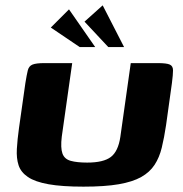

<svg xmlns="http://www.w3.org/2000/svg" viewBox="-20 -696 685 718"><path d="M601 -228Q594 -181 585 -144Q576 -107 558 -79.5Q540 -52 508 -34Q476 -16 424 -7Q372 2 292 2Q212 2 161.5 -7Q111 -16 84.5 -34Q58 -52 49.5 -78Q41 -104 43 -139Q45 -174 51 -217L75 -386Q80 -417 84 -433Q88 -449 101.5 -454.5Q115 -460 146 -460H250L211 -185Q206 -143 213.5 -122Q221 -101 244.5 -94.5Q268 -88 306 -88Q367 -88 394.5 -109Q422 -130 430 -184L469 -460H570Q603 -460 615 -454.5Q627 -449 627 -433Q627 -417 623 -386ZM278 -520 170 -593 238 -661 336 -520ZM385 -520 296 -615 364 -676 444 -520Z"/></svg>

Font: Genos
Style: Bold Italic
Weight: 700
Italic angle: -8°
Version: Version 1.010